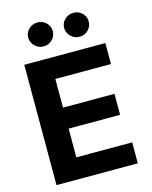

<svg xmlns="http://www.w3.org/2000/svg" viewBox="-136 -1034 886 1121"><g transform="rotate(-15 306.5 -473.0)"><path d="M63.2 0V-727.3H553.3V-600.5H217V-427.2H528.1V-300.4H217V-126.8H554.7V0ZM201 -801.8Q170.5 -801.8 148.4 -823.3Q126.4 -844.8 126.4 -874.3Q126.4 -904.5 148.4 -925.4Q170.5 -946.4 201 -946.4Q231.9 -946.4 253.4 -925.4Q274.9 -904.5 274.9 -874.3Q274.9 -844.8 253.4 -823.3Q231.9 -801.8 201 -801.8ZM418.3 -801.8Q387.8 -801.8 365.8 -823.3Q343.7 -844.8 343.7 -874.3Q343.7 -904.5 365.8 -925.4Q387.8 -946.4 418.3 -946.4Q449.2 -946.4 470.7 -925.4Q492.2 -904.5 492.2 -874.3Q492.2 -844.8 470.7 -823.3Q449.2 -801.8 418.3 -801.8Z"/></g></svg>

Font: InterMG
Style: Bold
Weight: 700
Designer: Rasmus Andersson
Foundry: rsms
Version: Version 3.019;December 26, 2023;FontCreator 15.0.0.2955 64-b